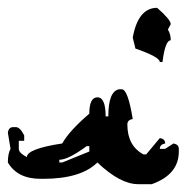

<svg xmlns="http://www.w3.org/2000/svg" viewBox="-102 -474 475 488"><path d="M297.4 -454.1Q332 -423.8 332 -412.6L324.7 -398.9Q332 -387.2 332 -371.6Q317.9 -371.6 311 -316.4H304.2Q304.2 -329.1 242.2 -350.6L235.4 -378.4Q249 -454.1 297.4 -454.1ZM200.7 -247.1H207.5Q223.1 -247.1 235.4 -171.4Q221.7 -169.4 221.7 -157.7Q221.7 -103.5 262.7 -81.5H269.5L304.2 -123Q317.9 -121.1 317.9 -109.4Q304.2 -106.9 304.2 -95.7H317.9L338.9 -109.4Q352.5 -106.9 352.5 -95.7V-88.9Q352.5 -30.3 283.7 -5.9H249Q203.6 -5.9 145.5 -61Q103.5 -19.5 7.8 -19.5H1Q-57.6 -19.5 -82 -61Q-82 -84 -75.2 -95.7L-82 -136.7Q-80.1 -150.9 -68.4 -150.9H-61.5Q-51.3 -150.9 -40.5 -129.9V-116.2H-54.2V-95.7Q-54.2 -85.4 -33.7 -74.7Q-33.7 -95.7 56.2 -109.4Q74.2 -141.6 125 -185.1Q125 -226.6 145.5 -226.6Q166.5 -226.6 166.5 -178.2H173.3Q173.3 -242.2 200.7 -247.1ZM48.8 -67.9V-61H56.2L125 -88.9V-102.5H118.2Q71.3 -67.9 48.8 -67.9Z"/></svg>

Font: Otrack
Style: Regular
Weight: 400
Designer: Sodina
Foundry: Sodina
Version: Version 2.10 June 16, 2016